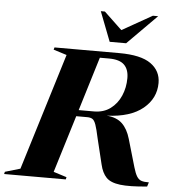

<svg xmlns="http://www.w3.org/2000/svg" viewBox="-111 -991 944 1052"><g transform="rotate(5 361.0 -464.5)"><path d="M220 -35.5 292.5 -12.5 289.5 0H-49.5L-46.5 -12.5L37 -37L234.5 -679.5L161.5 -702.5L165 -715H521.5Q640.5 -715 695.2 -676Q750 -637 750 -570.5Q750 -486 681.5 -429.5Q613 -373 483.5 -367.5Q538 -363 568.2 -334Q598.5 -305 614 -251.5L658.5 -98.5Q668 -66 678 -49.8Q688 -33.5 703.2 -28.2Q718.5 -23 744.5 -23.5L737 0Q641 9.5 588.5 3Q536 -3.5 512.2 -28.2Q488.5 -53 478 -98.5L443.5 -240.5Q433 -290 424.8 -313.2Q416.5 -336.5 405.8 -343.2Q395 -350 376.5 -350H316.5ZM410.5 -384.5Q464 -384.5 501.2 -412.2Q538.5 -440 558 -485Q577.5 -530 577.5 -582Q577.5 -630 551.8 -655.2Q526 -680.5 468 -680.5H417.5L327 -384.5ZM716 -935 554 -772H463.5L400.5 -935H423L521.5 -841.5L687 -935Z"/></g></svg>

Font: Newsreader Display
Style: Bold Italic
Weight: 700
Italic angle: -17°
Designer: Hugues Gentile
Foundry: Production Type
Version: Version 1.001